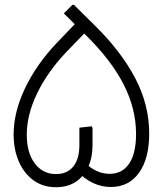

<svg xmlns="http://www.w3.org/2000/svg" viewBox="-20 -772 681 803"><path d="M443 10Q405 10 369.5 -6.5Q334 -23 304 -55L335 -92Q382 -45 439 -45Q491 -45 520 -87.5Q549 -130 549 -212Q549 -317 497 -419Q445 -521 337 -627L247 -716L283 -752H289L376 -666Q486 -558 545 -446Q604 -334 604 -213Q604 -109 561.5 -49.5Q519 10 443 10ZM214 11Q160 11 120.5 -17.5Q81 -46 59 -96Q37 -146 37 -210Q37 -303 85 -403.5Q133 -504 218 -593L309 -688L349 -649L258 -555Q179 -472 135.5 -382Q92 -292 92 -209Q92 -133 125.5 -88.5Q159 -44 214 -44Q261 -44 286.5 -75.5Q312 -107 312 -166V-238L364 -244L367 -236V-166Q367 -113 348.5 -73Q330 -33 296 -11Q262 11 214 11Z"/></svg>

Font: Fustat Light
Style: Regular
Weight: 300
Designer: Mohamed Gaber, Khaled Hosny, Laura Garcia Mut
Foundry: Kief Type Foundry, Alif Type Foundry, Hard Type Foundry
Version: Version 1.007